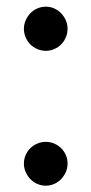

<svg xmlns="http://www.w3.org/2000/svg" viewBox="-20 -555 278 584"><path d="M185.5 -467.3Q185.5 -453.6 180.2 -441.2Q174.8 -428.7 166 -419.9Q157.2 -411.1 145 -405.8Q132.8 -400.4 119.6 -400.4Q106 -400.4 93.5 -405.8Q81.1 -411.1 72.3 -419.9Q63.5 -428.7 58.1 -441.2Q52.7 -453.6 52.7 -467.3Q52.7 -481 58.1 -493.2Q63.5 -505.4 72.3 -514.6Q81.1 -523.9 93.5 -529.3Q106 -534.7 119.6 -534.7Q132.8 -534.7 145 -529.3Q157.2 -523.9 166 -514.6Q174.8 -505.4 180.2 -493.2Q185.5 -481 185.5 -467.3ZM185.5 -57.6Q185.5 -43.9 180.2 -31.7Q174.8 -19.5 166 -10.3Q157.2 -1 145 4.4Q132.8 9.8 119.6 9.8Q106 9.8 93.5 4.4Q81.1 -1 72.3 -10.3Q63.5 -19.5 58.1 -31.7Q52.7 -43.9 52.7 -57.6Q52.7 -71.3 58.1 -83.5Q63.5 -95.7 72.5 -104.5Q81.5 -113.3 93.8 -118.4Q106 -123.5 119.6 -123.5Q132.8 -123.5 144.8 -118.4Q156.7 -113.3 165.8 -104.5Q174.8 -95.7 180.2 -83.5Q185.5 -71.3 185.5 -57.6Z"/></svg>

Font: Kawthoolei
Style: Bold
Weight: 700
Designer: Moe Zed
Foundry: Moe Zed
Version: Version 1.000;July 10, 2024;FontCreator 14.0.0.2901 32-bit